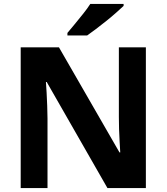

<svg xmlns="http://www.w3.org/2000/svg" viewBox="-20 -954 845 974"><path d="M720 0H525L217 -538H213Q215 -515 216.5 -483Q218 -451 219.5 -417Q221 -383 221 -352V0H85V-714H279L586 -181H590Q589 -201 587 -232.5Q585 -264 584 -298.5Q583 -333 583 -360V-714H720ZM607 -924Q592 -910 569 -889.5Q546 -869 519 -847.5Q492 -826 466.5 -806.5Q441 -787 422 -774H322V-787Q338 -806 359.5 -832Q381 -858 402.5 -885Q424 -912 438 -934H607Z"/></svg>

Font: Noto Sans Lao UI
Style: Regular
Weight: 400
Designer: Monotype Design Team
Foundry: Monotype Imaging Inc.
Version: Version 2.000